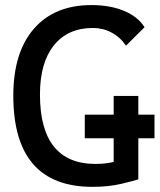

<svg xmlns="http://www.w3.org/2000/svg" viewBox="-20 -723 626 753"><path d="M342.8 9.8Q187.5 9.8 109.9 -79.6Q32.2 -168.9 32.2 -347.7Q32.2 -517.1 112.8 -610.1Q193.4 -703.1 338.9 -703.1Q411.6 -703.1 466.3 -680.4Q521 -657.7 546.9 -616.2L474.1 -543.9Q451.7 -577.1 417.7 -595.2Q383.8 -613.3 344.7 -613.3Q246.1 -613.3 191.4 -545.2Q136.7 -477.1 136.7 -352.5Q136.7 -216.3 191.4 -148.2Q246.1 -80.1 354.5 -80.1Q397.5 -80.1 430.4 -89.1Q463.4 -98.1 484.4 -104.5L522.5 -19.5Q502.9 -13.2 454.1 -1.7Q405.3 9.8 342.8 9.8ZM425.8 -19.5V-346.7H522.5V-19.5ZM312.5 -180.7V-273.4H585.9V-180.7Z"/></svg>

Font: Cascadia Mono
Style: Regular
Weight: 400
Monospace: yes
Designer: Aaron Bell
Foundry: Saja Typeworks
Version: Version 2404.023